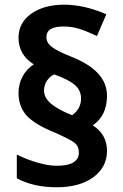

<svg xmlns="http://www.w3.org/2000/svg" viewBox="-20 -790 525 820"><path d="M222.2 -82Q316.9 -82 316.9 -139.2Q316.4 -166 297.9 -180.4Q279.3 -194.8 215.8 -223.1Q127 -258.8 92.8 -297.4Q59.1 -335.9 59.1 -393.1Q59.1 -431.2 76.4 -463.4Q93.8 -495.6 124 -515.1Q59.1 -556.2 59.1 -628.9Q59.1 -692.4 113.3 -731.4Q168 -770 253.9 -770Q339.8 -770 434.1 -729L394 -636.2Q352.5 -655.8 320.3 -666.3Q288.1 -676.8 251.2 -676.8Q214.4 -676.8 196.3 -665.5Q178.2 -654.3 178.2 -630.9Q178.2 -607.4 201.7 -589.4Q225.1 -571.3 282.2 -548.8Q437 -488.3 437 -381.8Q437 -295.4 376 -254.9Q437 -215.8 437 -146Q437 -76.2 378.7 -33.2Q320.3 9.8 221.4 9.8Q122.6 9.8 51.8 -28.8V-129.9Q93.8 -108.9 140.4 -95.5Q187 -82 222.2 -82ZM168 -403.8Q168 -372.6 198.2 -346.9Q228.5 -321.3 288.1 -297.9Q326.2 -325.7 326.2 -369.1Q326.2 -402.3 301.8 -425.3Q277.3 -448.2 211.9 -472.2Q193.4 -464.8 180.7 -445.6Q168 -426.3 168 -403.8Z"/></svg>

Font: Open Sans Hebrew
Style: Bold
Weight: 700
Foundry: Ascender Corporation, Yanek Iontef
Version: Version 2.001;PS 002.001;hotconv 1.0.70;makeotf.lib2.5.58329